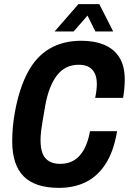

<svg xmlns="http://www.w3.org/2000/svg" viewBox="-20 -896 623 928"><path d="M265 12Q150 12 94.5 -43.5Q39 -99 39 -214Q39 -245 42 -280.5Q45 -316 52 -354Q73 -469 114 -546Q155 -623 220 -661Q285 -699 373 -699Q437 -699 484.5 -679Q532 -659 557.5 -617.5Q583 -576 583 -511Q583 -492 581 -469.5Q579 -447 575 -423H440Q444 -442 446 -459Q448 -476 448 -490Q448 -521 438 -541.5Q428 -562 409 -572.5Q390 -583 361 -583Q328 -583 302 -570.5Q276 -558 256 -532.5Q236 -507 221.5 -470Q207 -433 198 -382Q191 -342 186.5 -314.5Q182 -287 179.5 -269Q177 -251 176.5 -239Q176 -227 176 -217Q176 -179 186 -154Q196 -129 217.5 -116.5Q239 -104 271 -104Q310 -104 338.5 -121.5Q367 -139 386.5 -174.5Q406 -210 415 -262H546Q530 -166 491.5 -105.5Q453 -45 396 -16.5Q339 12 265 12ZM244 -744 359 -876H460L527 -744H441L386 -855L432 -854L336 -744Z"/></svg>

Font: Archivo Condensed
Style: Bold Italic
Weight: 700
Width: 3
Italic angle: -10°
Designer: Hector Gatti
Foundry: Omnibus-Type
Version: Version 2.001